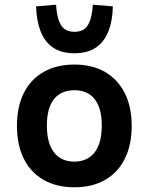

<svg xmlns="http://www.w3.org/2000/svg" viewBox="-20 -785 630 815"><path d="M296 10Q220 10 165 -21.5Q110 -53 81 -111.5Q52 -170 52 -251Q52 -332 81 -390Q110 -448 165 -479.5Q220 -511 295 -511Q372 -511 426 -479.5Q480 -448 509.5 -390Q539 -332 539 -251Q539 -170 510 -111.5Q481 -53 426.5 -21.5Q372 10 296 10ZM295 -99Q351 -99 381.5 -138Q412 -177 412 -252Q412 -326 382 -364Q352 -402 296 -402Q239 -402 209 -364Q179 -326 179 -252Q179 -177 209.5 -138Q240 -99 295 -99ZM296 -559Q240 -559 204.5 -583.5Q169 -608 152 -653Q135 -698 133 -758L218 -765Q221 -710 238 -680Q255 -650 296 -650Q337 -650 354 -680Q371 -710 374 -765L459 -758Q458 -698 440.5 -653Q423 -608 387.5 -583.5Q352 -559 296 -559Z"/></svg>

Font: Nunito Sans 7pt SemiCondensed
Style: Bold
Weight: 700
Width: 4
Designer: Vernon Adams
Foundry: Vernon Adams
Version: Version 3.101;gftools[0.9.27]